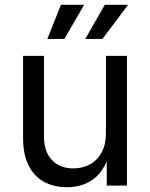

<svg xmlns="http://www.w3.org/2000/svg" viewBox="-20 -781 631 808"><path d="M77.1 -199.2V-545.9H165V-206.5Q165 -143.6 198.2 -107.9Q231.4 -72.3 288.6 -72.3Q328.1 -72.3 359.1 -89.6Q390.1 -106.9 408 -140.1Q425.8 -173.3 425.8 -218.8V-545.9H514.2V0H429.2V-132.3H440.9Q417 -58.6 371.3 -25.9Q325.7 6.8 262.2 6.8Q206.1 6.8 164.6 -16.1Q123 -39.1 100.1 -85.4Q77.1 -131.8 77.1 -199.2ZM179.2 -617.2 236.3 -760.7H334L251 -617.2ZM338.9 -617.2 420.9 -760.7H519L411.1 -617.2Z"/></svg>

Font: Inter RS Variable
Style: Regular
Weight: 400
Designer: Rasmus Andersson (customised by Maria Ramos and Noel Pretorius)
Foundry: rsms
Version: Version 3.001;Glyphs 3.2.3 (3260)